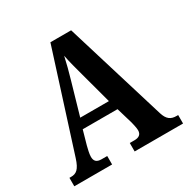

<svg xmlns="http://www.w3.org/2000/svg" viewBox="-162 -858 983 1003"><g transform="rotate(-30 330.0 -357.0)"><path d="M4 0H232V-51H198C167 -51 156 -65 156 -90C156 -108 163 -135 167 -151L191 -236H401L430 -138C433 -124 439 -102 439 -87C439 -61 422 -51 397 -51H368V0H660V-51H650C616 -51 595 -65 582 -108L397 -714H272L84 -124C65 -64 45 -51 14 -51H4ZM210 -295 266 -489C279 -533 290 -576 299 -617C307 -575 319 -532 332 -484L383 -295Z"/></g></svg>

Font: Noto Serif Condensed
Style: Bold
Weight: 700
Width: 3
Designer: Monotype Design Team
Foundry: Monotype Imaging Inc.
Version: Version 2.015